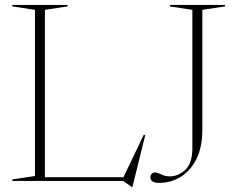

<svg xmlns="http://www.w3.org/2000/svg" viewBox="-20 -735 955 780"><path d="M518 24.5H515L480.5 0H30V-6L122 -20V-695L30 -709V-715H254.5V-709L162.5 -695V-15H481.5L564 -187.5L570 -185.5ZM802 -208.5Q802 -136.5 777.8 -88.5Q753.5 -40.5 713.5 -16.2Q673.5 8 626.5 8Q591 8 591 -15Q591 -23.5 596.5 -29Q602 -34.5 608 -34.5Q619 -34.5 635 -26.5Q651 -18.5 669 -18.5Q705 -18.5 733.2 -45.5Q761.5 -72.5 761.5 -133V-695L670 -709V-715H894V-709L802 -695Z"/></svg>

Font: Newsreader Display ExtraLight
Style: Regular
Weight: 275
Designer: Hugues Gentile
Foundry: Production Type
Version: Version 1.001